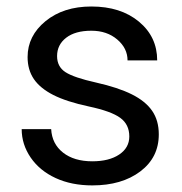

<svg xmlns="http://www.w3.org/2000/svg" viewBox="-20 -558 556 588"><path d="M376 -140.1Q376 -176.8 348.4 -197Q320.8 -217.3 252.2 -231.9Q183.6 -246.6 143.3 -267.1Q103 -287.6 83.7 -315.9Q64.5 -344.2 64.5 -383.3Q64.5 -448.2 119.4 -493.2Q174.3 -538.1 259.8 -538.1Q349.6 -538.1 405.5 -491.7Q461.4 -445.3 461.4 -373H370.6Q370.6 -410.2 339.1 -437Q307.6 -463.9 259.8 -463.9Q210.4 -463.9 182.6 -442.4Q154.8 -420.9 154.8 -386.2Q154.8 -353.5 180.7 -336.9Q206.5 -320.3 274.2 -305.2Q341.8 -290 383.8 -269Q425.8 -248 446 -218.5Q466.3 -189 466.3 -146.5Q466.3 -75.7 409.7 -33Q353 9.8 262.7 9.8Q199.2 9.8 150.4 -12.7Q101.6 -35.2 74 -75.4Q46.4 -115.7 46.4 -162.6H136.7Q139.2 -117.2 173.1 -90.6Q207 -64 262.7 -64Q314 -64 345 -84.7Q376 -105.5 376 -140.1Z"/></svg>

Font: TypoPRO Roboto
Style: Regular
Weight: 400
Designer: Google
Version: Version 2.136; 2016